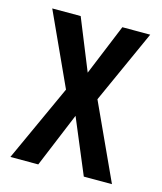

<svg xmlns="http://www.w3.org/2000/svg" viewBox="-88 -606 566 672"><g transform="rotate(15 195.5 -270.0)"><path d="M139 -278 19 -540H122L197 -355L273 -540H374L254 -274L380 0H278L195 -198L113 0H12Z"/></g></svg>

Font: Noto Sans Thai ExtCond Med
Style: Regular
Weight: 500
Width: 2
Designer: Monotype Design Team
Foundry: Monotype Imaging Inc.
Version: Version 2.002; ttfautohint (v1.8.4.7-5d5b)